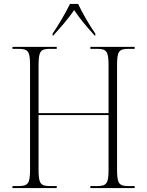

<svg xmlns="http://www.w3.org/2000/svg" viewBox="-20 -951 744 971"><path d="M246 -781V-771H249C290 -816 324 -855 355 -900C384 -856 419 -815 459 -771H462V-781C434 -821 396 -886 375 -931H334C312 -886 274 -821 246 -781ZM43 0H267V-10H233C184 -10 175 -23 175 -95V-369H529V-95C529 -23 520 -10 470 -10H437V0H661V-10H630C581 -10 572 -23 572 -95V-620C572 -691 581 -704 630 -704H661V-714H437V-704H470C520 -704 529 -691 529 -619V-379H175V-619C175 -691 184 -704 233 -704H267V-714H43V-704H73C123 -704 132 -691 132 -620V-95C132 -23 123 -10 73 -10H43Z"/></svg>

Font: Noto Serif Display SemiCondensed ExtraLight
Style: Regular
Weight: 200
Width: 4
Designer: Monotype Design Team
Foundry: Monotype Imaging Inc.
Version: Version 2.009